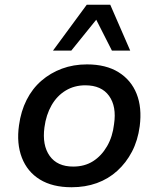

<svg xmlns="http://www.w3.org/2000/svg" viewBox="-20 -779 667 808"><path d="M281 9Q201 9 148 -23.5Q95 -56 72 -115.5Q49 -175 60 -252Q68 -311 92 -358.5Q116 -406 154 -439Q192 -472 240.5 -490Q289 -508 346 -508Q426 -508 479 -475Q532 -442 555 -384Q578 -326 568 -248Q560 -188 535.5 -141Q511 -94 473.5 -60Q436 -26 387.5 -8.5Q339 9 281 9ZM288 -78Q336 -78 371.5 -100.5Q407 -123 430.5 -163.5Q454 -204 460 -257Q471 -331 439 -375.5Q407 -420 339 -420Q293 -420 256.5 -398Q220 -376 197 -336Q174 -296 167 -243Q157 -168 189 -123Q221 -78 288 -78ZM203 -566 345 -759H444L528 -566H451L385 -696L280 -566Z"/></svg>

Font: Nunito Sans 7pt SemiBold
Style: Italic
Weight: 600
Italic angle: -9°
Designer: Vernon Adams
Foundry: Vernon Adams
Version: Version 3.101;gftools[0.9.27]